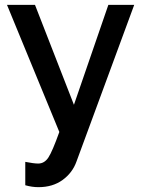

<svg xmlns="http://www.w3.org/2000/svg" viewBox="-20 -543 587 790"><path d="M84 123Q119.1 129.9 137.2 129.9Q162.6 129.9 179 105.2Q195.3 80.6 224.1 0L8.8 -522.9H124L284.2 -111.8L425.8 -522.9H532.2L294.9 121.1Q278.3 168 237.5 197.5Q196.8 227.1 138.2 227.1Q111.8 227.1 84 219.2Z"/></svg>

Font: Rawline SemiBold
Style: Regular
Weight: 600
Designer: Matt McInerney, Pablo Impallari, Rodrigo Fuenzalida
Foundry: Matt McInerney, Pablo Impallari, Rodrigo Fuenzalida
Version: Version 4.020;PS 004.020;hotconv 1.0.88;makeotf.lib2.5.64775